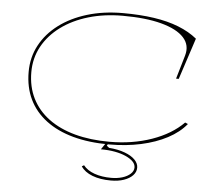

<svg xmlns="http://www.w3.org/2000/svg" viewBox="-60 -791 1216 1073"><g transform="rotate(5 547.5 -254.0)"><path d="M1002 -137Q963 -89 898.5 -55Q834 -21 751.5 -3Q669 15 574 15Q460 15 370.5 -9.5Q281 -34 218 -81.5Q155 -129 122.5 -196.5Q90 -264 90 -350Q90 -432 126.5 -500Q163 -568 229.5 -618Q296 -668 387 -695.5Q478 -723 587 -723Q683 -723 761 -711.5Q839 -700 900 -676Q961 -652 1005 -616L929 -384H914L953 -517Q970 -576 931 -618.5Q892 -661 804.5 -684.5Q717 -708 587 -708Q483 -708 395 -682Q307 -656 242 -608Q177 -560 141 -494.5Q105 -429 105 -350Q105 -268 137.5 -203Q170 -138 231.5 -92.5Q293 -47 379.5 -23.5Q466 0 574 0Q702 0 810.5 -38Q919 -76 986 -144ZM601 215Q540 215 496 198Q452 181 432 150L444 143Q466 171 507 185.5Q548 200 601 200Q635 200 663 191.5Q691 183 708.5 167Q726 151 726 131Q726 113 711.5 98Q697 83 670.5 71Q644 59 608.5 52.5Q573 46 530 46L561 0H575L561 23L575 34Q626 38 663.5 52Q701 66 721 86.5Q741 107 741 131Q741 155 723 174Q705 193 673.5 204Q642 215 601 215Z"/></g></svg>

Font: Kalnia Expanded Thin
Style: Regular
Weight: 250
Width: 7
Designer: Frida Medrano
Foundry: Frida Medrano
Version: Version 1.105